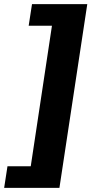

<svg xmlns="http://www.w3.org/2000/svg" viewBox="-39 -743 440 924"><path d="M-19 161 -3 57H109L211 -619H99L115 -723H381L247 161Z"/></svg>

Font: Public Sans Thin Black
Style: Italic
Weight: 900
Italic angle: -8°
Version: Version 2.001